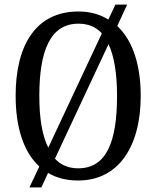

<svg xmlns="http://www.w3.org/2000/svg" viewBox="-20 -775 680 835"><path d="M151 -51 108 40H160L189 -23C226 -1 269 10 320 10C495 10 592 -137 592 -358C592 -493 557 -599 490 -662L533 -755H482L451 -690C414 -713 372 -725 321 -725C137 -725 48 -580 48 -359C48 -222 82 -114 151 -51ZM423 -630 190 -133C163 -186 151 -262 151 -358C151 -557 200 -672 321 -672C364 -672 397 -658 423 -630ZM320 -43C277 -43 244 -58 219 -85L452 -583C477 -529 489 -454 489 -358C489 -160 444 -43 320 -43Z"/></svg>

Font: Noto Serif Sinhala Condensed
Style: Regular
Weight: 400
Width: 3
Designer: Jelle Bosma - Monotype Design Team
Foundry: Monotype Imaging Inc.
Version: Version 2.007